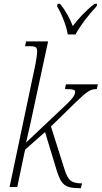

<svg xmlns="http://www.w3.org/2000/svg" viewBox="-20 -976 531 1002"><path d="M334 -796H374C400 -844 438 -894 484 -943L487 -956H473C427 -920 388 -878 360 -840C345 -879 322 -922 293 -956H281L278 -943C303 -901 326 -842 334 -796ZM394 6H402L408 -19C351 -19 335 -36 317 -91L246 -316L376 -443C437 -502 453 -511 485 -511L491 -536H324L319 -511C367 -511 372 -507 372 -496C372 -480 359 -463 332 -436L116 -232C130 -291 146 -362 158 -421L231 -760H116L111 -735H130C165 -735 174 -732 174 -706C174 -696 170 -669 166 -646L30 0H70L111 -195L215 -287L277 -83C300 -9 324 6 394 6Z"/></svg>

Font: Noto Serif Condensed ExtraLight
Style: Italic
Weight: 200
Width: 3
Italic angle: -12°
Designer: Monotype Design Team
Foundry: Monotype Imaging Inc.
Version: Version 2.013